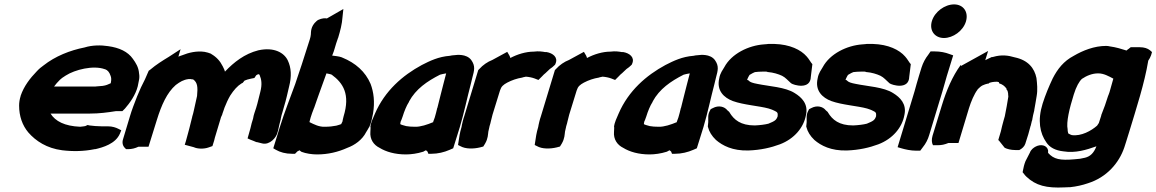

<svg xmlns="http://www.w3.org/2000/svg" viewBox="-20 -689 5264 874"><path d="M67 -208C67 -160 82 -118 109 -86C143 -47 193 -14 263 -5C312 1 362 0 411 -10H413H414C448 -18 506 -34 526 -81L532 -96L518 -103C508 -108 492 -114 471 -114H442C423 -114 403 -116 387 -118L379 -120L368 -115C367 -115 358 -113 345 -112C274 -115 232 -137 210 -172H389C432 -172 469 -177 507 -183H537L549 -195C570 -219 597 -256 607 -296L612 -321C615 -333 615 -344 613 -355C611 -383 598 -403 585 -421C562 -454 523 -472 472 -479C440 -484 400 -484 365 -473C299 -460 231 -433 178 -391C169 -385 157 -375 147 -364C117 -333 89 -297 74 -253V-252C69 -236 67 -222 67 -208ZM226 -295C233 -305 242 -315 253 -326C259 -332 265 -336 279 -345C321 -372 405 -393 457 -374H458C470 -370 478 -360 483 -345C487 -336 487 -326 485 -315C485 -315 485 -313 484 -310C473 -305 463 -300 447 -298L423 -296H422C417 -295 412 -295 405 -295Z M540 -55C535 -39 539 -25 548 -16L554 -10H563C580 -10 595 -14 610 -21H656L694 -143C715 -211 740 -267 780 -302C800 -317 815 -326 838 -329H845H850L852 -328H855C857 -328 858 -328 860 -327C879 -313 881 -293 877 -252L869 -216C864 -195 861 -176 855 -158V-157C850 -139 847 -123 842 -105C839 -95 837 -86 835 -79C832 -68 829 -56 826 -46L821 -30L862 -19C879 -11 908 -10 930 -18L947 -24L952 -40C954 -46 956 -52 958 -62L983 -145C985 -153 987 -159 990 -164L991 -166L993 -173C995 -180 999 -188 1002 -199C1009 -217 1018 -237 1028 -254C1044 -279 1061 -298 1079 -309L1085 -312L1093 -322C1100 -325 1111 -329 1123 -331L1138 -334L1146 -346C1147 -347 1152 -350 1155 -351H1157C1159 -351 1160 -350 1160 -350C1160 -350 1161 -349 1162 -347C1170 -328 1174 -306 1165 -271C1158 -246 1154 -223 1146 -198L1138 -174C1135 -165 1134 -160 1132 -149C1128 -136 1123 -121 1120 -105L1107 -59L1120 -53C1130 -49 1139 -46 1145 -43L1148 -42H1150L1174 -36C1207 -28 1239 -62 1244 -89L1246 -95V-96C1249 -111 1254 -132 1258 -146V-147V-148C1260 -159 1263 -170 1266 -179L1273 -204C1283 -236 1289 -266 1296 -295C1308 -341 1306 -381 1290 -414C1274 -448 1229 -476 1156 -460C1093 -444 1045 -406 1004 -363C1002 -372 998 -378 994 -387C982 -411 966 -429 942 -443L941 -444L939 -445C932 -448 922 -451 911 -453C875 -458 840 -450 808 -437C804 -436 799 -434 792 -431L802 -465L748 -430C720 -413 691 -395 664 -372L657 -367L640 -328C627 -303 616 -280 604 -250C592 -219 580 -189 571 -158Z M1224 -14 1236 -7C1255 4 1280 11 1309 11H1323L1333 1L1334 0L1344 -5C1345 -4 1346 -2 1348 -1L1351 1L1352 2C1373 10 1400 14 1423 14C1473 14 1519 3 1561 -16C1594 -28 1629 -52 1647 -88C1650 -93 1656 -102 1660 -110H1661V-111C1671 -132 1674 -154 1678 -172C1687 -225 1681 -270 1667 -307C1643 -363 1599 -402 1538 -427H1537L1536 -428C1522 -433 1506 -434 1492 -436C1493 -438 1493 -438 1494 -441C1498 -450 1501 -460 1503 -467C1508 -483 1512 -499 1518 -514V-515L1519 -516C1529 -549 1537 -580 1539 -610L1543 -648L1468 -605C1460 -607 1445 -606 1430 -599L1426 -597L1421 -593C1393 -569 1396 -542 1395 -532C1394 -524 1393 -518 1390 -509L1373 -456C1361 -417 1347 -375 1334 -337L1324 -307C1301 -243 1275 -179 1254 -111ZM1389 -133V-135L1394 -154C1398 -167 1403 -181 1409 -196V-197L1410 -198C1414 -212 1425 -239 1431 -258C1443 -290 1453 -320 1466 -355C1474 -353 1484 -352 1490 -349C1542 -311 1575 -260 1544 -159C1540 -146 1540 -139 1539 -136C1538 -133 1535 -128 1533 -124C1529 -122 1521 -120 1511 -117C1496 -114 1479 -112 1459 -112H1458C1433 -111 1411 -122 1389 -133Z M1666 -89C1663 -55 1681 -29 1708 -16C1737 2 1778 14 1828 14C1851 14 1880 10 1905 2L1908 1L1911 -1L1919 -5L1925 0C1926 0 1925 0 1926 1L1930 11H1944C1973 11 2002 4 2027 -7L2043 -14L2073 -110C2093 -177 2106 -242 2123 -306L2130 -335C2139 -369 2145 -388 2125 -416C2103 -445 2058 -439 2050 -438C2042 -438 2032 -436 2028 -435C1976 -431 1937 -412 1900 -393C1813 -346 1732 -276 1687 -172C1679 -153 1668 -132 1666 -111V-110H1667C1667 -102 1666 -95 1666 -89ZM1802 -124C1802 -128 1803 -131 1804 -136C1805 -138 1809 -146 1813 -159C1820 -182 1831 -209 1841 -224L1842 -225V-227C1873 -284 1924 -319 1983 -349C1990 -351 1999 -353 2011 -355C2003 -322 1994 -292 1986 -258C1981 -241 1975 -211 1971 -198L1970 -197V-196C1966 -181 1964 -169 1959 -154L1952 -135V-133C1926 -122 1894 -111 1869 -112H1868C1853 -112 1840 -113 1829 -115C1818 -118 1806 -121 1802 -124Z M2065 -29 2075 -24C2099 -10 2136 -11 2165 -18L2180 -22L2188 -35C2202 -59 2201 -77 2203 -90L2208 -112V-113L2213 -130V-131C2216 -143 2219 -156 2222 -167L2256 -277C2262 -296 2271 -303 2289 -313C2310 -324 2333 -332 2358 -336L2360 -337L2374 -340C2388 -339 2402 -336 2413 -332L2431 -325L2448 -342C2453 -347 2457 -352 2464 -357L2466 -359L2483 -375C2491 -380 2498 -386 2503 -391L2507 -395L2509 -400C2521 -428 2497 -447 2468 -452H2466H2461C2450 -454 2432 -457 2410 -454C2374 -454 2335 -442 2303 -425C2303 -427 2301 -432 2299 -436L2289 -453L2221 -416C2200 -408 2178 -393 2162 -375L2157 -370L2093 -159C2091 -151 2088 -146 2086 -135C2083 -125 2082 -115 2081 -111C2073 -85 2070 -63 2067 -42Z M2414 -29 2424 -24C2448 -10 2485 -11 2514 -18L2529 -22L2537 -35C2551 -59 2550 -77 2552 -90L2557 -112V-113L2562 -130V-131C2565 -143 2568 -156 2571 -167L2605 -277C2611 -296 2620 -303 2638 -313C2659 -324 2682 -332 2707 -336L2709 -337L2723 -340C2737 -339 2751 -336 2762 -332L2780 -325L2797 -342C2802 -347 2806 -352 2813 -357L2815 -359L2832 -375C2840 -380 2847 -386 2852 -391L2856 -395L2858 -400C2870 -428 2846 -447 2817 -452H2815H2810C2799 -454 2781 -457 2759 -454C2723 -454 2684 -442 2652 -425C2652 -427 2650 -432 2648 -436L2638 -453L2570 -416C2549 -408 2527 -393 2511 -375L2506 -370L2442 -159C2440 -151 2437 -146 2435 -135C2432 -125 2431 -115 2430 -111C2422 -85 2419 -63 2416 -42Z M2775 -89C2772 -55 2790 -29 2817 -16C2846 2 2887 14 2937 14C2960 14 2989 10 3014 2L3017 1L3020 -1L3028 -5L3034 0C3035 0 3034 0 3035 1L3039 11H3053C3082 11 3111 4 3136 -7L3152 -14L3182 -110C3202 -177 3215 -242 3232 -306L3239 -335C3248 -369 3254 -388 3234 -416C3212 -445 3167 -439 3159 -438C3151 -438 3141 -436 3137 -435C3085 -431 3046 -412 3009 -393C2922 -346 2841 -276 2796 -172C2788 -153 2777 -132 2775 -111V-110H2776C2776 -102 2775 -95 2775 -89ZM2911 -124C2911 -128 2912 -131 2913 -136C2914 -138 2918 -146 2922 -159C2929 -182 2940 -209 2950 -224L2951 -225V-227C2982 -284 3033 -319 3092 -349C3099 -351 3108 -353 3120 -355C3112 -322 3103 -292 3095 -258C3090 -241 3084 -211 3080 -198L3079 -197V-196C3075 -181 3073 -169 3068 -154L3061 -135V-133C3035 -122 3003 -111 2978 -112H2977C2962 -112 2949 -113 2938 -115C2927 -118 2915 -121 2911 -124Z M3202 -113 3203 -110C3208 -90 3220 -70 3239 -52C3269 -26 3315 -2 3387 -4C3443 -6 3490 -17 3530 -32C3596 -57 3639 -109 3649 -166C3660 -216 3629 -246 3598 -265C3555 -293 3480 -296 3428 -307C3406 -311 3395 -315 3389 -321L3386 -324L3381 -325L3383 -331C3385 -335 3389 -344 3392 -348C3400 -353 3415 -361 3417 -361H3418H3419C3427 -362 3438 -363 3451 -363H3467C3467 -363 3470 -363 3473 -362L3474 -361H3476C3500 -359 3523 -352 3540 -344C3556 -336 3565 -324 3581 -310C3591 -302 3670 -278 3671 -340L3678 -397L3673 -403C3670 -406 3663 -420 3652 -432C3626 -462 3576 -487 3505 -489H3480H3478C3473 -488 3467 -488 3457 -487C3388 -482 3310 -445 3277 -383C3271 -372 3258 -357 3254 -332C3241 -276 3276 -244 3316 -229C3366 -211 3436 -207 3479 -195C3490 -191 3498 -189 3501 -187L3502 -186H3503C3520 -178 3521 -176 3520 -160C3514 -142 3507 -138 3478 -126C3463 -122 3439 -119 3416 -118C3351 -118 3321 -144 3301 -177L3300 -179L3298 -181C3296 -182 3295 -184 3291 -187C3278 -204 3251 -211 3225 -197L3215 -192L3210 -182C3205 -172 3204 -164 3204 -155V-133Z M3650 -113 3651 -110C3656 -90 3668 -70 3687 -52C3717 -26 3763 -2 3835 -4C3891 -6 3938 -17 3978 -32C4044 -57 4087 -109 4097 -166C4108 -216 4077 -246 4046 -265C4003 -293 3928 -296 3876 -307C3854 -311 3843 -315 3837 -321L3834 -324L3829 -325L3831 -331C3833 -335 3837 -344 3840 -348C3848 -353 3863 -361 3865 -361H3866H3867C3875 -362 3886 -363 3899 -363H3915C3915 -363 3918 -363 3921 -362L3922 -361H3924C3948 -359 3971 -352 3988 -344C4004 -336 4013 -324 4029 -310C4039 -302 4118 -278 4119 -340L4126 -397L4121 -403C4118 -406 4111 -420 4100 -432C4074 -462 4024 -487 3953 -489H3928H3926C3921 -488 3915 -488 3905 -487C3836 -482 3758 -445 3725 -383C3719 -372 3706 -357 3702 -332C3689 -276 3724 -244 3764 -229C3814 -211 3884 -207 3927 -195C3938 -191 3946 -189 3949 -187L3950 -186H3951C3968 -178 3969 -176 3968 -160C3962 -142 3955 -138 3926 -126C3911 -122 3887 -119 3864 -118C3799 -118 3769 -144 3749 -177L3748 -179L3746 -181C3744 -182 3743 -184 3739 -187C3726 -204 3699 -211 3673 -197L3663 -192L3658 -182C3653 -172 3652 -164 3652 -155V-133Z M4066 -19 4083 -14C4100 -9 4125 -3 4152 -3H4169L4181 -19C4194 -35 4204 -54 4210 -75L4270 -273C4278 -299 4283 -320 4290 -343L4319 -437L4302 -443C4284 -450 4261 -455 4234 -455H4216L4205 -439C4193 -424 4182 -404 4175 -382L4163 -343C4155 -318 4150 -297 4143 -273ZM4222 -593C4209 -549 4236 -516 4277 -516C4318 -516 4364 -548 4377 -591C4390 -635 4365 -669 4323 -669C4281 -669 4235 -636 4222 -593Z M4225 -71C4220 -54 4221 -39 4227 -28H4234H4249C4266 -28 4280 -31 4297 -38H4343L4391 -197C4400 -226 4415 -262 4430 -281V-282L4431 -283C4438 -290 4446 -297 4452 -300C4458 -303 4472 -308 4475 -308H4479L4484 -312C4493 -315 4503 -317 4519 -317C4520 -317 4522 -316 4527 -315L4528 -310L4530 -309C4543 -305 4554 -297 4562 -285V-281L4563 -280C4566 -278 4568 -272 4569 -264V-261L4570 -249C4566 -221 4560 -191 4554 -160L4548 -139C4543 -123 4540 -107 4536 -91C4531 -75 4526 -58 4522 -44L4525 -52L4552 -18L4554 -16C4564 -11 4581 -6 4602 -6H4613H4620C4632 -12 4643 -22 4647 -34L4661 -78C4665 -91 4667 -102 4670 -111L4671 -115L4672 -117C4673 -123 4675 -130 4677 -138L4679 -143V-145C4681 -158 4684 -171 4688 -186V-187V-188C4691 -206 4696 -231 4699 -252C4704 -280 4701 -309 4698 -334C4689 -378 4661 -415 4599 -428C4569 -437 4539 -441 4501 -430L4498 -429L4496 -430C4484 -425 4476 -420 4465 -415L4478 -457L4355 -389L4353 -393C4315 -341 4288 -277 4267 -208Z M4635 95 4640 101C4644 107 4648 111 4652 115C4695 156 4744 168 4825 164C4834 164 4844 163 4849 163H4850H4852C4880 160 4907 154 4933 145C5018 118 5074 53 5098 -18C5100 -25 5103 -33 5106 -43L5120 -88C5153 -197 5190 -310 5207 -413C5212 -420 5217 -429 5220 -438L5224 -452L5215 -460C5204 -469 5188 -474 5169 -474H5127L5117 -466C5116 -465 5115 -466 5108 -459C5086 -466 5061 -474 5031 -478C5028 -479 5022 -480 5015 -480C4961 -480 4909 -459 4868 -435C4822 -411 4794 -375 4772 -332C4755 -296 4739 -258 4726 -217C4702 -140 4714 -82 4743 -41C4758 -18 4784 -4 4821 0C4875 9 4926 -7 4971 -23C4959 8 4943 23 4919 29C4904 33 4890 35 4872 36C4805 42 4777 36 4751 7V1V-2V-5C4745 -30 4716 -33 4695 -22C4685 -17 4673 -8 4668 6L4649 43L4648 45C4642 60 4639 74 4637 85ZM4840 -97V-99V-100C4833 -133 4848 -195 4868 -259C4879 -295 4893 -319 4905 -330C4926 -344 4951 -355 4979 -355C5005 -355 5027 -342 5048 -331L5035 -285C5032 -274 5029 -263 5025 -254L5024 -253V-252C5015 -222 5005 -195 4993 -165V-163L4982 -129L4974 -117C4948 -94 4902 -68 4859 -74C4855 -75 4849 -78 4844 -81H4843C4843 -83 4840 -90 4840 -97Z"/></svg>

Font: SolarCharger
Style: 1052
Weight: 1000
Designer: Mew Too
Foundry: Cannot Into Space Fonts/KineticPlasma Fonts
Version: Version 1.100